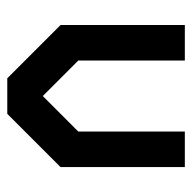

<svg xmlns="http://www.w3.org/2000/svg" viewBox="-20 -508 528 528"><g transform="rotate(90 244.0 -244.0)"><path d="M341.8 -488.3H439.5V-146.5L293 0H195.3L48.8 -146.5V-488.3H146.5V-195.3L244.1 -97.7L341.8 -195.3Z"/></g></svg>

Font: BabelStone Runic Staveless
Style: Regular
Weight: 400
Designer: Andrew West
Foundry: BabelStone
Version: Version 3.002 March 14, 2022